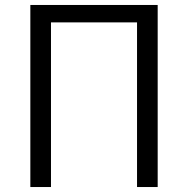

<svg xmlns="http://www.w3.org/2000/svg" viewBox="-20 -752 756 772"><path d="M102 0V-732H614V0H531V-662H185V0Z"/></svg>

Font: Source Han Sans SC Normal
Style: Regular
Weight: 350
Designer: Ryoko NISHIZUKA 西塚涼子 (kana, bopomofo & ideographs); Paul D. Hunt (Latin, Greek & Cyrillic); Sandoll Communications 산돌커뮤니
Foundry: Adobe
Version: Version 2.004;hotconv 1.0.118;makeotfexe 2.5.65603